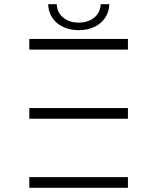

<svg xmlns="http://www.w3.org/2000/svg" viewBox="-20 -897 709 917"><path d="M120 -381H591V-330H120ZM120 -711H591V-660H120ZM120 0H591V-51H120ZM356 -753Q326 -753 299.5 -761.5Q273 -770 253.5 -786Q234 -802 222.5 -825Q211 -848 210 -877H251Q253 -836 282.5 -812.5Q312 -789 356 -789Q400 -789 429.5 -812.5Q459 -836 461 -877H502Q501 -848 489.5 -825Q478 -802 458.5 -786Q439 -770 412.5 -761.5Q386 -753 356 -753Z"/></svg>

Font: Montserrat-Alt1 Light
Style: Regular
Weight: 300
Designer: Differentunic
Foundry: Differentunic
Version: Version 7.222